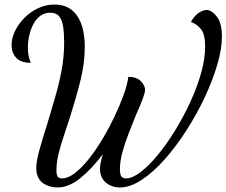

<svg xmlns="http://www.w3.org/2000/svg" viewBox="-20 -740 999 847"><path d="M234 87Q223 87 207.5 84Q192 81 176.5 72.5Q161 64 150.5 46.5Q140 29 140 1Q140 -27 152.5 -73.5Q165 -120 189 -195Q206 -252 223 -310Q240 -368 251.5 -428.5Q263 -489 263 -553Q263 -593 258.5 -622.5Q254 -652 241 -668Q228 -684 202 -684Q177 -684 158 -670Q139 -656 127 -633Q115 -610 109 -583Q103 -556 103 -530Q103 -490 116 -463Q71 -463 51 -485.5Q31 -508 31 -541Q31 -571 46 -602.5Q61 -634 87 -660.5Q113 -687 147.5 -703.5Q182 -720 221 -720Q286 -720 320 -670.5Q354 -621 354 -533Q354 -462 335 -385.5Q316 -309 289 -224Q277 -186 263 -145Q249 -104 239 -64.5Q229 -25 229 11Q229 30 234 38.5Q239 47 254 47Q280 47 310.5 23.5Q341 0 372 -39Q403 -78 432 -126.5Q461 -175 485 -225.5Q509 -276 525.5 -321.5Q542 -367 546 -401Q583 -401 601.5 -381.5Q620 -362 620 -344Q620 -332 610 -305Q600 -278 580 -233Q565 -196 548.5 -154Q532 -112 520.5 -70.5Q509 -29 509 7Q509 27 514.5 37Q520 47 536 47Q564 47 600.5 19Q637 -9 676.5 -57Q716 -105 753 -165.5Q790 -226 820 -291Q850 -356 867.5 -419Q885 -482 885 -535Q885 -588 867 -611Q849 -634 822 -643Q838 -671 857 -683.5Q876 -696 891 -696Q913 -696 936 -667.5Q959 -639 959 -578Q959 -524 938.5 -454.5Q918 -385 883 -310.5Q848 -236 802.5 -165Q757 -94 706.5 -37Q656 20 605 53.5Q554 87 509 87Q486 87 465.5 77.5Q445 68 433 49.5Q421 31 421 5Q421 -8 424.5 -24.5Q428 -41 434 -60Q384 6 333.5 46.5Q283 87 234 87Z"/></svg>

Font: Dancing Script SemiBold
Style: Regular
Weight: 600
Designer: Pablo Impallari
Foundry: Pablo Impallari
Version: Version 2.001